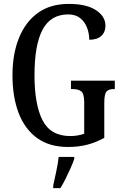

<svg xmlns="http://www.w3.org/2000/svg" viewBox="-20 -744 631 985"><path d="M329 10Q233 10 170 -36Q107 -82 75.5 -164.5Q44 -247 44 -358Q44 -466 77 -548.5Q110 -631 174 -677.5Q238 -724 333 -724Q423 -724 472 -692Q521 -660 521 -612Q521 -579 499.5 -559.5Q478 -540 438 -540Q438 -572 426.5 -602Q415 -632 391.5 -651Q368 -670 330 -670Q240 -670 198.5 -592Q157 -514 157 -358Q157 -207 198.5 -126.5Q240 -46 341 -46Q359 -46 377.5 -49Q396 -52 412 -58V-219Q412 -263 397 -275Q382 -287 354 -287H344V-330H569V-287H562Q538 -287 526.5 -274.5Q515 -262 515 -215V-37Q472 -13 427 -1.5Q382 10 329 10ZM253 208Q260 175 268.5 136Q277 97 281 61H361V71Q354 92 342 119Q330 146 316.5 173Q303 200 290 221H253Z"/></svg>

Font: Noto Serif Thai ExtraCondensed Medium
Style: Regular
Weight: 500
Width: 2
Designer: Monotype Design Team
Foundry: Monotype Imaging Inc.
Version: Version 2.002; ttfautohint (v1.8.4.7-5d5b)